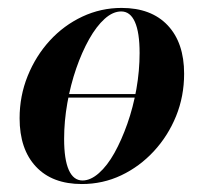

<svg xmlns="http://www.w3.org/2000/svg" viewBox="-20 -448 509 480"><path d="M99.2 -204 100.8 -212.9H374.2L372.6 -204ZM184.7 12.1Q110.5 12.1 69.8 -31.5Q29 -75 29 -152.4Q29 -208.1 49.2 -258.1Q69.4 -308.1 104.4 -346.4Q139.5 -384.7 185.9 -406.5Q232.3 -428.2 283.9 -428.2Q358.1 -428.2 399.2 -384.7Q440.3 -341.1 440.3 -263.7Q440.3 -207.3 420.2 -157.7Q400 -108.1 364.5 -69.8Q329 -31.5 283.1 -9.7Q237.1 12.1 184.7 12.1ZM186.3 3.2Q206.5 3.2 227.4 -15.3Q248.4 -33.9 266.1 -65.7Q283.9 -97.6 298.4 -138.7Q312.9 -179.8 321 -225.4Q329 -271 329 -315.3Q329 -366.9 317.3 -393.1Q305.6 -419.4 283.1 -419.4Q262.1 -419.4 241.5 -400.8Q221 -382.3 202.8 -350Q184.7 -317.7 170.6 -277Q156.5 -236.3 148.4 -190.7Q140.3 -145.2 140.3 -100.8Q140.3 -49.2 152 -23Q163.7 3.2 186.3 3.2Z"/></svg>

Font: Playfair 144pt
Style: Bold Italic
Weight: 700
Italic angle: -15.6°
Designer: Claus Eggers Sørensen
Foundry: Claus Eggers Sørensen
Version: Version 2.203